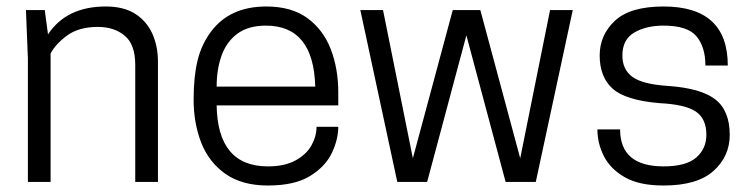

<svg xmlns="http://www.w3.org/2000/svg" viewBox="-20 -561 2327 592"><path d="M467 0H397V-361Q397 -424 364.5 -451Q332 -478 282 -478Q223 -478 187 -451.5Q151 -425 136 -396V0H66V-380L60 -530H118L128 -455Q185 -541 306 -541Q362 -541 397.5 -518Q433 -495 450 -456.5Q467 -418 467 -371Z M806 11Q726 11 675 -25Q624 -61 600.5 -121Q577 -181 577 -254Q577 -324 589 -374Q601 -424 631 -464Q689 -541 801 -541Q879 -541 928 -505Q977 -469 1000 -409Q1023 -349 1023 -276V-236H648Q651 -48 806 -48Q858 -48 891.5 -66.5Q925 -85 940.5 -113Q956 -141 956 -170H1023Q1023 -131 1003 -89Q983 -47 935.5 -18Q888 11 806 11ZM952 -294Q947 -482 800 -482Q746 -482 712.5 -457.5Q679 -433 663.5 -390.5Q648 -348 648 -294Z M1632 0H1539L1418 -452L1297 0H1205L1091 -530H1161L1253 -73L1376 -530H1461L1584 -73L1676 -530H1746Z M2026 11Q1951 11 1906.5 -14.5Q1862 -40 1842 -79.5Q1822 -119 1822 -162H1892Q1892 -48 2026 -48Q2096 -48 2127 -75.5Q2158 -103 2158 -145Q2158 -195 2125.5 -217Q2093 -239 2013 -243Q1908 -252 1868.5 -288Q1829 -324 1829 -390Q1829 -453 1876 -497Q1923 -541 2026 -541Q2224 -541 2224 -359H2155Q2155 -416 2127.5 -449Q2100 -482 2026 -482Q1972 -482 1935.5 -460.5Q1899 -439 1899 -390Q1899 -346 1930.5 -323.5Q1962 -301 2040 -296Q2141 -289 2185.5 -254.5Q2230 -220 2230 -145Q2230 -79 2180 -34Q2130 11 2026 11Z"/></svg>

Font: Tanohe Sans
Style: Regular
Weight: 400
Designer: Village Type and Design LLC & Cristiano Sobral
Foundry: Cooper Hewitt Smithsonian Design Museum
Version: Version 1.00;September 29, 2021;FontCreator 13.0.0.2655 64-b